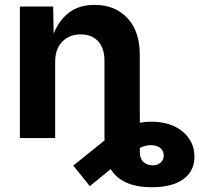

<svg xmlns="http://www.w3.org/2000/svg" viewBox="-20 -573 827 797"><path d="M610.4 204.1Q545.4 204.1 503.2 184.3Q460.9 164.6 439.5 128.9L353 199.7L284.2 114.3L414.1 9.8V0H413.6V-321.8Q413.6 -372.6 387.5 -401.4Q361.3 -430.2 314.9 -430.2Q268.1 -430.2 238.5 -400.1Q209 -370.1 209 -315.9V0H62.5V-545.9H200.7L202.6 -433.1Q225.6 -490.2 267.6 -521.5Q309.6 -552.7 372.6 -552.7Q457.5 -552.7 508.8 -498Q560.1 -443.4 560.1 -347.2V-105H560.5V-63.5Q583.5 -67.9 606.4 -67.9Q689 -67.9 738 -26.9Q787.1 14.2 787.1 77.1Q787.1 137.2 741.2 170.7Q695.3 204.1 610.4 204.1ZM560.5 41V59.1Q560.5 85.9 575.9 99.6Q591.3 113.3 613.8 113.3Q633.8 113.3 646.7 102.1Q659.7 90.8 659.7 72.8Q659.7 55.2 647.9 43.5Q636.2 31.7 612.3 29.8Q587.4 27.8 560.5 41Z"/></svg>

Font: Inter
Style: Bold
Weight: 700
Designer: Rasmus Andersson
Foundry: rsms
Version: Version 4.001;git-9221beed3